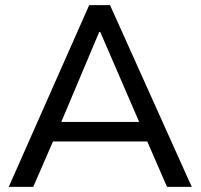

<svg xmlns="http://www.w3.org/2000/svg" viewBox="-20 -725 778 745"><path d="M14 0 326 -705H407L724 0H628L541 -200L581 -176H152L196 -200L109 0ZM365 -601 209 -231 185 -252H548L529 -231L369 -601Z"/></svg>

Font: Mulish ExtraLight Medium
Style: Regular
Weight: 500
Version: Version 3.603